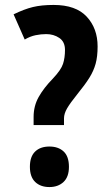

<svg xmlns="http://www.w3.org/2000/svg" viewBox="-20 -795 438 777"><path d="M197 -775Q287 -775 331 -727.5Q375 -680 375 -607Q375 -566 367 -537Q359 -508 341.5 -480Q324 -452 293 -414Q264 -378 251.5 -356.5Q239 -335 239 -316V-289H116V-322Q116 -366 136.5 -402.5Q157 -439 194 -477Q227 -512 235 -536.5Q243 -561 243 -593Q243 -626 220 -641.5Q197 -657 167 -657Q146 -657 124 -652.5Q102 -648 80 -635L35 -737Q78 -758 113 -766.5Q148 -775 197 -775ZM180 -38Q144 -38 122.5 -58.5Q101 -79 101 -120Q101 -161 122 -181.5Q143 -202 180 -202Q216 -202 237.5 -182Q259 -162 259 -120Q259 -79 237 -58.5Q215 -38 180 -38Z"/></svg>

Font: Noto Sans Tamil UI Condensed
Style: Bold
Weight: 700
Width: 3
Designer: Jelle Bosma - Monotype Design Team
Foundry: Monotype Imaging Inc.
Version: Version 2.004; ttfautohint (v1.8.4.7-5d5b)